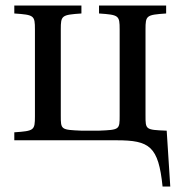

<svg xmlns="http://www.w3.org/2000/svg" viewBox="-20 -510 656 698"><path d="M32 0H404C524 0 556 22 571 168H599L586 -35H584C509 -38 509 -39 509 -90V-403C509 -454 512 -456 584 -461V-490H340V-461C412 -456 415 -454 415 -403V-90C415 -39 415 -38 340 -35H276C201 -38 201 -39 201 -90V-403C201 -454 204 -456 276 -461V-490H32V-461C104 -456 107 -454 107 -403V-87C107 -36 104 -34 32 -29Z"/></svg>

Font: Lingua Franca
Style: Regular
Weight: 400
Version: Version 1.19